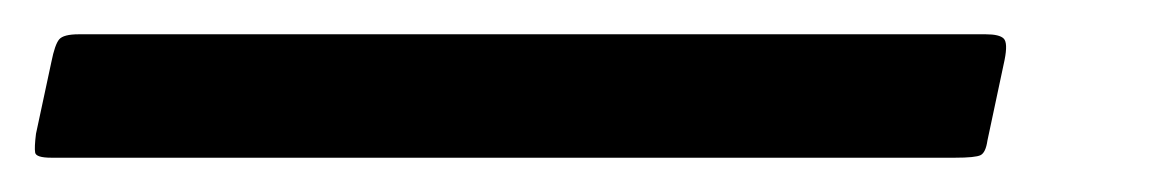

<svg xmlns="http://www.w3.org/2000/svg" viewBox="-82 22 678 112"><path d="M-52 114Q-61 114 -61.5 111Q-62 108 -61 100L-52 58Q-50 48 -47.5 45Q-45 42 -36 42H493Q501 42 503.5 44.5Q506 47 504 57L494 104Q493 111 490 112.5Q487 114 475 114Z"/></svg>

Font: Glory Thin ExtraBold
Style: Italic
Weight: 800
Italic angle: -12°
Version: Version 1.011